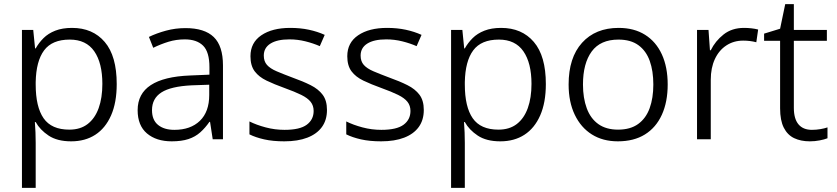

<svg xmlns="http://www.w3.org/2000/svg" viewBox="-20 -679 4078 936"><path d="M331 -543Q432 -543 490.5 -474.5Q549 -406 549 -269Q549 -179 521.5 -116.5Q494 -54 444.5 -22Q395 10 327 10Q259 10 217 -18Q175 -46 154 -84H150Q152 -61 153 -33Q154 -5 154 18V237H87V-533H142L151 -443H154Q169 -470 192 -493Q215 -516 249.5 -529.5Q284 -543 331 -543ZM320 -486Q234 -486 195 -433.5Q156 -381 154 -279V-267Q154 -158 192.5 -102.5Q231 -47 318 -47Q372 -47 407.5 -74.5Q443 -102 461 -152Q479 -202 479 -270Q479 -372 439.5 -429Q400 -486 320 -486Z M884 -542Q977 -542 1022 -498.5Q1067 -455 1067 -360V0H1017L1004 -85H1001Q981 -56 956.5 -34Q932 -12 898.5 -1Q865 10 817 10Q742 10 696.5 -28.5Q651 -67 651 -142Q651 -222 715 -264Q779 -306 906 -311L1001 -315V-351Q1001 -426 970 -456.5Q939 -487 881 -487Q839 -487 801.5 -475.5Q764 -464 727 -446L706 -499Q743 -517 789 -529.5Q835 -542 884 -542ZM914 -263Q813 -258 767 -228.5Q721 -199 721 -142Q721 -94 750.5 -70Q780 -46 830 -46Q909 -46 954.5 -90Q1000 -134 1000 -216V-266Z M1574 -143Q1574 -94 1549.5 -60Q1525 -26 1478.5 -8Q1432 10 1366 10Q1310 10 1268 0.5Q1226 -9 1196 -24V-87Q1230 -70 1275 -58Q1320 -46 1367 -46Q1442 -46 1475.5 -71Q1509 -96 1509 -138Q1509 -164 1494.5 -182.5Q1480 -201 1448.5 -216.5Q1417 -232 1367 -250Q1317 -268 1279.5 -286Q1242 -304 1221.5 -331.5Q1201 -359 1201 -405Q1201 -471 1254 -507Q1307 -543 1395 -543Q1444 -543 1486 -534Q1528 -525 1563 -509L1539 -454Q1507 -468 1469 -477.5Q1431 -487 1391 -487Q1331 -487 1298.5 -466.5Q1266 -446 1266 -408Q1266 -380 1281.5 -362.5Q1297 -345 1328.5 -331.5Q1360 -318 1408 -300Q1456 -283 1494 -264Q1532 -245 1553 -217Q1574 -189 1574 -143Z M2046 -143Q2046 -94 2021.5 -60Q1997 -26 1950.5 -8Q1904 10 1838 10Q1782 10 1740 0.5Q1698 -9 1668 -24V-87Q1702 -70 1747 -58Q1792 -46 1839 -46Q1914 -46 1947.5 -71Q1981 -96 1981 -138Q1981 -164 1966.5 -182.5Q1952 -201 1920.5 -216.5Q1889 -232 1839 -250Q1789 -268 1751.5 -286Q1714 -304 1693.5 -331.5Q1673 -359 1673 -405Q1673 -471 1726 -507Q1779 -543 1867 -543Q1916 -543 1958 -534Q2000 -525 2035 -509L2011 -454Q1979 -468 1941 -477.5Q1903 -487 1863 -487Q1803 -487 1770.5 -466.5Q1738 -446 1738 -408Q1738 -380 1753.5 -362.5Q1769 -345 1800.5 -331.5Q1832 -318 1880 -300Q1928 -283 1966 -264Q2004 -245 2025 -217Q2046 -189 2046 -143Z M2423 -543Q2524 -543 2582.5 -474.5Q2641 -406 2641 -269Q2641 -179 2613.5 -116.5Q2586 -54 2536.5 -22Q2487 10 2419 10Q2351 10 2309 -18Q2267 -46 2246 -84H2242Q2244 -61 2245 -33Q2246 -5 2246 18V237H2179V-533H2234L2243 -443H2246Q2261 -470 2284 -493Q2307 -516 2341.5 -529.5Q2376 -543 2423 -543ZM2412 -486Q2326 -486 2287 -433.5Q2248 -381 2246 -279V-267Q2246 -158 2284.5 -102.5Q2323 -47 2410 -47Q2464 -47 2499.5 -74.5Q2535 -102 2553 -152Q2571 -202 2571 -270Q2571 -372 2531.5 -429Q2492 -486 2412 -486Z M3235 -267Q3235 -182 3206.5 -119.5Q3178 -57 3124 -23.5Q3070 10 2992 10Q2919 10 2865.5 -23.5Q2812 -57 2782 -119.5Q2752 -182 2752 -267Q2752 -398 2817.5 -470.5Q2883 -543 2996 -543Q3071 -543 3124.5 -509.5Q3178 -476 3206.5 -414Q3235 -352 3235 -267ZM2822 -267Q2822 -201 2840.5 -151Q2859 -101 2897 -74Q2935 -47 2993 -47Q3053 -47 3091 -74.5Q3129 -102 3147 -151.5Q3165 -201 3165 -267Q3165 -333 3147.5 -382Q3130 -431 3092.5 -458.5Q3055 -486 2995 -486Q2907 -486 2864.5 -428Q2822 -370 2822 -267Z M3607 -543Q3625 -543 3643 -541Q3661 -539 3676 -535L3667 -473Q3652 -477 3636 -479Q3620 -481 3603 -481Q3557 -481 3521 -457.5Q3485 -434 3465 -391Q3445 -348 3445 -290V0H3378V-533H3434L3441 -434H3445Q3467 -479 3507.5 -511Q3548 -543 3607 -543Z M3938 -46Q3959 -46 3979.5 -49.5Q4000 -53 4014 -58V-5Q3999 1 3975.5 5.5Q3952 10 3928 10Q3884 10 3851.5 -5.5Q3819 -21 3801 -56.5Q3783 -92 3783 -151V-480H3705V-515L3783 -539L3808 -659H3850V-533H4011V-480H3850V-153Q3850 -100 3872.5 -73Q3895 -46 3938 -46Z"/></svg>

Font: Noto Sans Syriac Eastern Light
Style: Regular
Weight: 300
Designer: Patrick Giasson and the Monotype Design Team
Foundry: Monotype Imaging Inc.
Version: Version 3.001